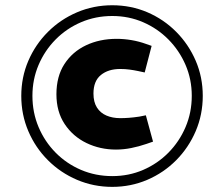

<svg xmlns="http://www.w3.org/2000/svg" viewBox="-20 -775 874 749"><path d="M417.8 -46Q345 -46 280.5 -73.5Q216 -101 167 -150Q118 -198.9 90.5 -263.4Q63 -327.8 63 -400.8Q63 -473.7 90.5 -537.7Q118 -601.6 167 -650.6Q216 -699.5 280.5 -727Q345 -754.5 418 -754.5Q491 -754.5 555 -727.1Q619 -699.6 667.5 -650.7Q716 -601.8 743.5 -537.9Q771 -474 771 -401Q771 -328 743.5 -263.5Q715.9 -199 667.3 -150Q618.7 -101 554.6 -73.5Q490.5 -46 417.8 -46ZM432.5 -191.5Q370.5 -191.5 317.5 -217Q264.6 -242.5 232.3 -291Q200.1 -339.4 200.1 -407Q200.1 -477 231.3 -525.1Q262.6 -573.3 315.8 -598.4Q369 -623.5 435 -623.5Q463.5 -623.5 493 -618.5Q522.5 -613.5 550 -603.5L571.5 -596L544.5 -492.3L519 -497.8Q501.5 -501.4 485 -503.6Q468.4 -505.9 448.9 -505.9Q402.3 -505.9 373.4 -482.3Q344.6 -458.7 344.6 -410Q344.6 -376.9 358.1 -355.6Q371.7 -334.2 395.3 -324.2Q418.8 -314.1 449.4 -314.1Q465.1 -314.1 482.5 -315.4Q500 -316.6 523.5 -320.1L549 -325.2L577 -222.5L551 -213.5Q522 -203.5 491.8 -197.5Q461.7 -191.5 432.5 -191.5ZM418.3 -88Q482.5 -88 538.5 -112.2Q594.4 -136.4 637 -179.4Q679.6 -222.5 703.8 -279.2Q728.1 -336 728.1 -401.2Q728.1 -465.5 703.8 -521.8Q679.5 -578.1 636.9 -621.1Q594.3 -664.1 538.4 -688.3Q482.4 -712.6 418 -712.6Q353 -712.6 296.2 -688.3Q239.5 -664 197 -621Q154.5 -578 130.5 -521.7Q106.5 -465.4 106.5 -401.2Q106.5 -336 130.5 -279.2Q154.5 -222.5 197 -179.5Q239.5 -136.5 296.2 -112.2Q353 -88 418.3 -88Z"/></svg>

Font: REM Medium
Style: Regular
Weight: 500
Designer: Octavio Pardo
Foundry: Ashler Design
Version: Version 1.005;gftools[0.9.28]